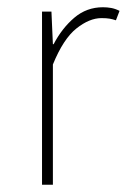

<svg xmlns="http://www.w3.org/2000/svg" viewBox="-20 -510 350 530"><path d="M96 0V-478H122L126 -388H128Q151 -432 185 -461Q219 -490 264 -490Q276 -490 287 -488Q298 -486 310 -480L300 -454Q291 -457 282.5 -458.5Q274 -460 260 -460Q227 -460 191 -431.5Q155 -403 126 -332V0Z"/></svg>

Font: SourceSans3VF
Style: Regular
Weight: 200
Designer: Paul D. Hunt
Foundry: Adobe
Version: Version 3.052;hotconv 1.1.0;makeotfexe 2.6.0